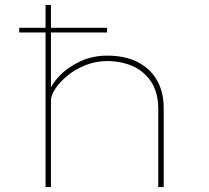

<svg xmlns="http://www.w3.org/2000/svg" viewBox="-20 -760 850 780"><path d="M58 -628V-647H415V-628ZM165 0V-740H187V-378L175 -375Q186 -414 220 -450Q254 -486 304.5 -510Q355 -534 415 -534Q489 -534 540 -507.5Q591 -481 618 -433.5Q645 -386 645 -322V0H623V-317Q623 -380 597 -423Q571 -466 525 -488.5Q479 -511 417 -512Q368 -512 325.5 -494.5Q283 -477 252 -451Q221 -425 204 -398.5Q187 -372 187 -354V0H176Q165 0 162 0Q159 0 165 0Z"/></svg>

Font: Lexend Mega Thin
Style: Regular
Weight: 250
Version: Version 1.007